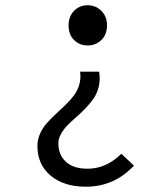

<svg xmlns="http://www.w3.org/2000/svg" viewBox="-20 -518 640 734"><path d="M314.9 -344.2Q284.2 -344.2 263.2 -365Q242.2 -385.7 242.2 -420.9Q242.2 -455.1 263.2 -476.6Q284.2 -498 314.9 -498Q345.7 -498 367.4 -476.6Q389.2 -455.1 389.2 -420.9Q389.2 -386.2 367.7 -365.2Q346.2 -344.2 314.9 -344.2ZM308.1 195.8Q224.6 195.8 173.8 153.6Q123 111.3 123 40Q123 15.6 133.1 -6.8Q143.1 -29.3 158.7 -46.9Q174.3 -64.5 192.9 -81.5Q211.4 -98.6 229.5 -116Q247.6 -133.3 261.7 -151.9Q275.9 -170.4 283 -194.1Q290 -217.8 286.1 -244.1H358.9Q363.8 -214.8 357.9 -188.7Q352.1 -162.6 338.6 -142.8Q325.2 -123 307.9 -105Q290.5 -86.9 272 -70.8Q253.4 -54.7 238 -39.1Q222.7 -23.4 212.9 -5.6Q203.1 12.2 203.1 30.8Q203.1 73.7 231.9 100.3Q260.7 127 314 127Q386.7 127 443.8 69.8L492.2 115.2Q416.5 195.8 308.1 195.8Z"/></svg>

Font: Office Code Pro D
Style: Regular
Weight: 400
Designer: Nathan Rutzky & Paul D. Hunt
Foundry: Adobe Systems Incorporated
Version: Version 1.004;PS 001.004;hotconv 1.0.70;makeotf.lib2.5.58329